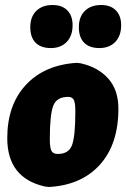

<svg xmlns="http://www.w3.org/2000/svg" viewBox="-20 -735 504 767"><path d="M190 -715Q228 -715 249 -693.5Q270 -672 270 -634Q270 -592 246.5 -567.5Q223 -543 183 -543Q143 -543 122 -564.5Q101 -586 101 -626Q101 -668 125 -691.5Q149 -715 190 -715ZM384 -715Q422 -715 443 -693.5Q464 -672 464 -634Q464 -592 440.5 -567.5Q417 -543 377 -543Q337 -543 316 -564.5Q295 -586 295 -626Q295 -668 319 -691.5Q343 -715 384 -715ZM287 -484 303 -482Q373 -466 413 -420.5Q453 -375 453 -301Q453 -159 379 -77Q305 5 175 12L159 10Q9 -24 9 -183Q9 -316 83.5 -396Q158 -476 287 -484ZM252 -348Q206 -348 192.5 -312Q179 -276 179 -179Q179 -145 185.5 -132.5Q192 -120 211 -120Q255 -120 268 -156Q281 -192 281 -290Q281 -323 275 -335.5Q269 -348 252 -348Z"/></svg>

Font: Alegreya Sans Black
Style: Italic
Weight: 900
Italic angle: -7°
Designer: Juan Pablo del Peral
Foundry: Huerta Tipografica
Version: Version 2.007